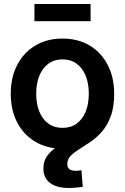

<svg xmlns="http://www.w3.org/2000/svg" viewBox="-20 -724 619 950"><path d="M289.1 11.7Q212.9 11.7 155 -22.5Q97.2 -56.6 65.2 -117.9Q33.2 -179.2 33.2 -260.3Q33.2 -341.3 65.2 -402.8Q97.2 -464.4 155 -498.8Q212.9 -533.2 289.1 -533.2Q366.2 -533.2 423.6 -498.8Q481 -464.4 512.9 -402.8Q544.9 -341.3 544.9 -260.3Q544.9 -179.2 512.9 -117.9Q481 -56.6 423.6 -22.5Q366.2 11.7 289.1 11.7ZM289.1 -91.3Q330.1 -91.3 359.1 -112.3Q388.2 -133.3 403.8 -171.4Q419.4 -209.5 419.4 -260.3Q419.4 -311.5 403.8 -349.6Q388.2 -387.7 359.1 -408.9Q330.1 -430.2 289.1 -430.2Q249 -430.2 219.7 -408.9Q190.4 -387.7 174.8 -349.6Q159.2 -311.5 159.2 -260.3Q159.2 -209 174.8 -171.1Q190.4 -133.3 219.5 -112.3Q248.5 -91.3 289.1 -91.3ZM320.8 206.1Q260.7 206.1 227.8 181.4Q194.8 156.7 194.8 109.9Q194.8 75.2 211.2 50.8Q227.5 26.4 254.4 7.6Q281.2 -11.2 313.5 -28.6Q345.7 -45.9 377.7 -65.7Q409.7 -85.4 436.8 -111.1Q463.9 -136.7 480 -173.1Q496.1 -209.5 496.1 -260.3H544.9Q544.9 -194.3 528.3 -149.4Q511.7 -104.5 485.4 -74Q459 -43.5 429 -22.9Q398.9 -2.4 372.6 13.9Q346.2 30.3 329.6 47.1Q313 64 313 87.9Q313 104 322.8 112.5Q332.5 121.1 356.9 121.1Q363.8 121.1 370.1 120.4Q376.5 119.6 382.8 118.2L389.6 200.7Q375 202.6 356.7 204.3Q338.4 206.1 320.8 206.1ZM428.2 -704.1V-619.1H150.4V-704.1Z"/></svg>

Font: Inter 28pt SemiBold
Style: Regular
Weight: 600
Designer: Rasmus Andersson
Foundry: rsms
Version: Version 4.001;git-66647c0bb